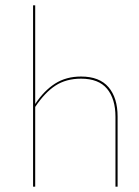

<svg xmlns="http://www.w3.org/2000/svg" viewBox="-20 -700 521 720"><path d="M421 -263V0H413V-262Q413 -329 381.5 -367Q350 -405 284 -405Q228 -405 188 -379Q148 -353 112 -299V0H104V-680H112V-310Q145 -360 186.5 -386.5Q228 -413 284 -413Q353 -413 387 -373Q421 -333 421 -263Z"/></svg>

Font: Fira Sans Compressed Eight
Style: Regular
Weight: 100
Width: 1
Designer: bBox Type GmbH & Carrois Corporate GbR & Edenspiekermann AG
Foundry: bBox Type GmbH & Carrois Corporate GbR & Edenspiekermann AG
Version: Version 4.301